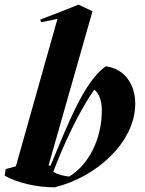

<svg xmlns="http://www.w3.org/2000/svg" viewBox="-48 -788 620 822"><path d="M186 14C366 -30 531 -180 531 -344C531 -432 480 -496 404 -504C312 -436 248 -270 168 -78L160 -80L348 -740L288 -768L225 -743L124 -704L128 -693L198 -707L20 -76L-24 -64L-28 -36C24 -6 107 14 186 14ZM248 -32C224 -35 202 -40 180 -52C220 -160 292 -316 356 -404C376 -388 388 -356 388 -316C388 -188 328 -80 248 -32Z"/></svg>

Font: Mazius Display Extra Italic
Style: Bold
Weight: 700
Italic angle: -17°
Designer: Alberto Casagrande & Collletttivo
Foundry: Collletttivo
Version: Version 2.000;Glyphs 3.2 (3217)